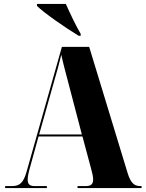

<svg xmlns="http://www.w3.org/2000/svg" viewBox="-20 -951 736 971"><path d="M378 -770H388V-780C364 -820 333 -886 313 -931H167V-921C202 -886 316 -807 378 -770ZM6 0H217V-10H154C130 -10 120 -20 120 -43C120 -59 125 -81 133 -109L175 -261H397L442 -93C447 -75 451 -58 451 -43C451 -23 443 -10 415 -10H372V0H696V-10H689C659 -10 641 -26 626 -74L431 -714H293L114 -81C98 -25 78 -10 41 -10H6ZM178 -271 256 -548C268 -588 279 -629 290 -674C300 -627 313 -581 322 -546L394 -271Z"/></svg>

Font: Noto Serif Display Condensed Black
Style: Regular
Weight: 900
Width: 3
Designer: Monotype Design Team
Foundry: Monotype Imaging Inc.
Version: Version 2.009